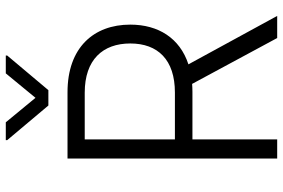

<svg xmlns="http://www.w3.org/2000/svg" viewBox="-178 -804 981 666"><g transform="rotate(-90 313.0 -470.5)"><path d="M333.8 -793.7 453.8 -936.4V-941.4H392L307.2 -838.4L222.3 -941.4H160.5V-936.4L280.5 -793.7ZM591.3 0 423.3 -307.9C514.2 -337.7 561.1 -412.3 561.1 -509.6C561.1 -636.7 481.2 -727.3 326.7 -727.3H96.6V0H163V-294H327.8C337.4 -294 346.6 -294.4 355.5 -295.1L514.6 0ZM325.6 -354.8H163V-667.6H324.9C439.6 -667.6 495.7 -604.8 495.7 -509.6C495.7 -414.4 439.6 -354.8 325.6 -354.8Z"/></g></svg>

Font: TID UI Light
Style: Regular
Weight: 300
Designer: The TID Project Authors
Foundry: Bakken & Bæck
Version: Version 1.001;hotconv 1.0.109;makeotfexe 2.5.65596